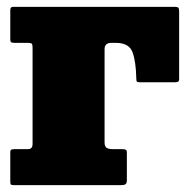

<svg xmlns="http://www.w3.org/2000/svg" viewBox="-20 -540 562 560"><path d="M60.5 -415H22Q15 -415 12.5 -416.8Q10 -418.5 10 -426V-510.5Q10 -520 17.5 -520H490.5Q498.5 -520 500.5 -517Q502.5 -514 502.5 -505.5V-310Q502.5 -303 499 -301.5Q495.5 -300 488.5 -300H387.5Q380 -300 378.8 -302.5Q377.5 -305 377.5 -312Q376.5 -360.5 366.5 -387.8Q356.5 -415 317.5 -415H304.5Q285 -415 285 -396.5V-125Q285 -113 290.8 -109Q296.5 -105 309 -105H336Q343 -105 346.5 -103.5Q350 -102 350 -95V-15Q350 -5.5 346.2 -2.8Q342.5 0 333.5 0H22.5Q15 0 12.5 -1.2Q10 -2.5 10 -10V-96Q10 -102.5 13.5 -103.8Q17 -105 23.5 -105H61.5Q75 -105 75 -120V-400Q75 -410 72.8 -412.5Q70.5 -415 60.5 -415Z"/></svg>

Font: Besley* Narrow Fatface
Style: Regular
Weight: 900
Width: 4
Designer: Owen Earl
Foundry: indestructible type*
Version: Version 3.000; ttfautohint (v1.8.3)